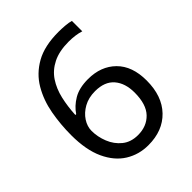

<svg xmlns="http://www.w3.org/2000/svg" viewBox="-204 -847 980 980"><g transform="rotate(-45 286.0 -357.0)"><path d="M55 -305Q55 -382 68.5 -456.5Q82 -531 117.5 -591.5Q153 -652 217 -688Q281 -724 382 -724Q403 -724 428.5 -722Q454 -720 470 -715V-640Q452 -646 429.5 -649Q407 -652 384 -652Q315 -652 269 -629Q223 -606 196.5 -566Q170 -526 158 -474Q146 -422 143 -363H149Q172 -398 213 -422.5Q254 -447 318 -447Q411 -447 468 -390.5Q525 -334 525 -230Q525 -118 463.5 -54Q402 10 298 10Q230 10 175 -24Q120 -58 87.5 -128Q55 -198 55 -305ZM297 -64Q360 -64 399 -104.5Q438 -145 438 -230Q438 -298 403.5 -338Q369 -378 300 -378Q253 -378 218 -358.5Q183 -339 163.5 -309Q144 -279 144 -247Q144 -204 161 -161.5Q178 -119 212 -91.5Q246 -64 297 -64Z"/></g></svg>

Font: Noto Sans Tifinagh Ahaggar
Style: Regular
Weight: 400
Designer: JamraPatel
Foundry: JamraPatel LLC
Version: Version 2.006; ttfautohint (v1.8.4.7-5d5b)